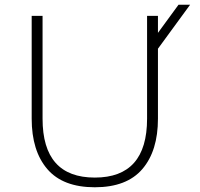

<svg xmlns="http://www.w3.org/2000/svg" viewBox="-20 -782 847 812"><path d="M114 -280V-715H160V-280Q160 -31 381 -31Q602 -31 602 -280V-715H648V-643L735 -762H784L648 -576V-280Q648 -144 582 -67Q516 10 381 10Q246 10 180 -67Q114 -144 114 -280Z"/></svg>

Font: Julius Sans One
Style: Regular
Weight: 400
Designer: Luciano Vergara
Foundry: LatinoType
Version: Version 1.001